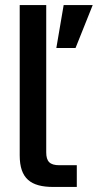

<svg xmlns="http://www.w3.org/2000/svg" viewBox="-20 -740 387 760"><path d="M58 -720V-125C58 -33 102 0 191 0H284V-86H215C177 -86 163 -101 163 -137V-720ZM203 -550H279L347 -720H232Z"/></svg>

Font: Aspekta 500
Style: Regular
Weight: 500
Designer: Ivo Dolenc
Version: Version 2.100